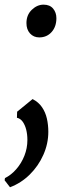

<svg xmlns="http://www.w3.org/2000/svg" viewBox="-36 -538 287 813"><path d="M36.5 -65 102 -118.5Q127.5 -105.4 142 -83.9Q156.6 -62.5 162.6 -35.7Q168.6 -9 168.6 20Q168.6 70.4 147.6 117.6Q126.7 164.8 90.2 200.9Q53.6 237.1 6.4 254.9L-16.4 225.4L-15 216.1Q10.9 203.4 32.6 178.7Q54.4 153.9 67.2 121.8Q80 89.6 80 54.8Q80 30.9 74.9 10.8Q69.7 -9.3 59.9 -22.9Q50.1 -36.4 35.7 -39.3ZM76 -440.6Q76.1 -474.9 98.7 -496.6Q121.4 -518.3 148.4 -518.3Q175.1 -518.3 189 -501.5Q202.8 -484.8 202.8 -460.9Q202.8 -425 182.5 -402.3Q162.1 -379.6 130.2 -379.6Q106.5 -379.6 91.1 -396.4Q75.8 -413.3 76 -440.6Z"/></svg>

Font: Merriweather 7pt Light
Style: Italic
Weight: 300
Italic angle: -7.8°
Designer: Eben Sorkin
Foundry: Eben Sorkin
Version: Version 2.200;gftools[0.9.31]